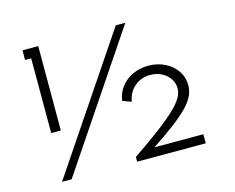

<svg xmlns="http://www.w3.org/2000/svg" viewBox="-111 -989 1412 1154"><g transform="rotate(-15 595.0 -412.5)"><path d="M212.5 -300V-825H114.5V-765H152.5V-300ZM199.5 0 754.5 -825H695L139.5 0ZM1034 0V-56.5H729.5C844 -132 918 -188.5 962 -235C1006 -281.5 1023 -322 1023 -364.5C1023 -398 1014 -428 996 -454.5C960 -507 896 -540 820 -540C784.5 -540 751.5 -533 722 -519C662.5 -491 623 -440 614.5 -376.5L669.5 -356C679.5 -431 741 -483.5 817 -483.5C895 -483.5 956 -429.5 956 -363.5C956 -327 935.5 -288.5 883 -238.5C830.5 -188 742.5 -121.5 607 -29.5V0Z"/></g></svg>

Font: Spartan
Style: Regular
Weight: 400
Designer: Matt Bailey, Mirko Velimirovic
Foundry: Matt Bailey
Version: Version 1.003